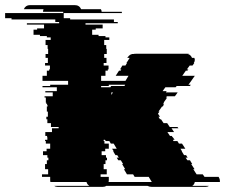

<svg xmlns="http://www.w3.org/2000/svg" viewBox="-139 -730 879 750"><path d="M622 -19Q620 -9 612 -4H677Q672 0 664 0H454Q445 0 437 -4H276Q271 0 262 0H87Q78 0 73 -4H210Q201 -10 199 -19H58Q57 -22 57 -27V-39H25V-49H49V-69H37V-89H44V-104H50V-114H46V-124H29V-139H43V-149H57V-169H40V-179H37V-184H46V-194H45V-199H38V-214H64V-229H90V-234H60V-249H46V-264H42V-274H48V-294H44V-314H47V-319H45V-324H42V-329H40V-349H35V-354H67V-369H38V-374H83V-389H27V-394H57V-399H127V-414H27V-434H44V-454H53V-459H56V-474H37V-484H48V-504H39V-519H49V-539H47V-554H39V-574H59V-584H44V-589H17V-594H-8V-614H6V-619H33V-634H-34V-639H92V-644H77V-654H-94V-659H-119V-679H108V-684H29Q29 -688 31 -694H-46Q-39 -710 -22 -710H153Q171 -710 178 -694H255Q258 -690 258 -684H337V-679H110V-659H135V-654H306V-644H321V-639H195V-634H262V-619H235V-614H221V-594H246V-589H273V-584H288V-574H268V-554H276V-539H278V-519H268V-504H277V-484H266V-474H285V-459H282V-454H273V-434H256V-414H351L363 -434H313L326 -454H332L335 -459H330L339 -474H351L357 -484H355L367 -503V-504H358Q360 -507 364.5 -512Q369 -517 377 -519H382Q385 -520 391 -520H593Q598 -520 600 -519H595Q606 -516 611 -504H620Q621 -502 621.5 -500Q622 -498 622 -496Q622 -490 618 -484H620Q620 -483 618 -481L613 -474H602L591 -459H597L593 -454H587L573 -434H622L608 -414L597 -399H606L603 -394H551L547 -389H507L496 -374H512L509 -369H555L548 -359L544 -354H513L509 -349H514L500 -329H502L498 -324H502L498 -319H500L497 -314H494L480 -294H484L478 -286L486 -274H480L486 -264H490L500 -249H514L524 -234H554L558 -229H531L541 -214H515L525 -199H532L535 -194H536L543 -184H536L539 -179H554L560 -169H572L585 -149H566L572 -139H571L580 -124H588L594 -114H586L593 -104H603L612 -89H608L621 -69H616L629 -49H653L660 -39H715L716 -37Q720 -31 720 -24V-19ZM286 -394H256V-389H292L295 -394H347L350 -399H286ZM296 -369V-359L302 -369ZM454 -19 442 -39H387L381 -49H357L345 -69H350L338 -89H342L333 -104H323L317 -114H325L319 -124H312L303 -139H305L299 -149H317L305 -169H294L288 -179H274L271 -184H266V-179H269V-169H286V-149H272V-139H258V-124H275V-114H279V-104H273V-89H266V-69H278V-49H254V-39H286V-27Q286 -22 285 -19Z"/></svg>

Font: Rubik Glitch
Style: Regular
Weight: 400
Designer: Hubert and Fischer, NaN
Foundry: Hubert and Fischer, NaN
Version: Version 2.200